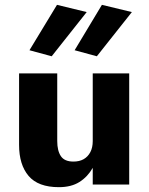

<svg xmlns="http://www.w3.org/2000/svg" viewBox="-20 -764 615 795"><path d="M194 -531 339 -714 216 -744 102 -556ZM381 -531 526 -714 402 -744 289 -556ZM217 -180V-460H59V-164Q59 -82 98.5 -35.5Q138 11 224 11Q275 11 309 -10.5Q343 -32 364 -69V0H515V-460H364V-180Q364 -153 354 -134Q344 -115 326.5 -105Q309 -95 284 -95Q247 -95 232 -117.5Q217 -140 217 -180Z"/></svg>

Font: Glinicke Jost Bold
Style: Bold
Weight: 700
Version: Version 3.710